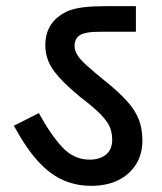

<svg xmlns="http://www.w3.org/2000/svg" viewBox="-20 -642 525 623"><path d="M442 -186Q442 -142 421.5 -109Q401 -76 364 -57.5Q327 -39 276 -39Q228 -39 186 -57Q144 -75 105 -117Q66 -159 25 -234L106 -275Q145 -204 182.5 -164Q220 -124 271 -124Q303 -124 323.5 -140Q344 -156 344 -189Q344 -212 336 -230.5Q328 -249 306 -271.5Q284 -294 242 -326Q197 -363 171.5 -391.5Q146 -420 136.5 -444.5Q127 -469 127 -495Q127 -528 139.5 -552Q152 -576 175 -592Q189 -602 206.5 -608.5Q224 -615 252 -618.5Q280 -622 324 -622H421V-539H315Q280 -539 265.5 -536.5Q251 -534 241 -529Q232 -524 227 -515Q222 -506 222 -493Q222 -478 231 -463.5Q240 -449 261.5 -429.5Q283 -410 320 -380Q365 -344 392 -314Q419 -284 430.5 -254Q442 -224 442 -186Z"/></svg>

Font: Noto Sans Devanagari Medium
Style: Regular
Weight: 500
Version: Version 2.003